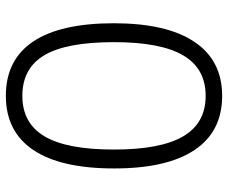

<svg xmlns="http://www.w3.org/2000/svg" viewBox="-80 -672 761 640"><g transform="rotate(-90 300.0 -352.5)"><path d="M300 8Q181 8 119.5 -84Q58 -176 58 -352Q58 -530 119.5 -621.5Q181 -713 300 -713Q420 -713 481 -622Q542 -531 542 -353Q542 -177 480 -84.5Q418 8 300 8ZM300 -47Q391 -47 435 -122Q479 -197 479 -353Q479 -511 435.5 -584.5Q392 -658 300 -658Q209 -658 165 -584Q121 -510 121 -353Q121 -197 165 -122Q209 -47 300 -47Z"/></g></svg>

Font: Nunito Light
Style: Regular
Weight: 300
Designer: Vernon Adams
Foundry: Vernon Adams
Version: Version 3.601; ttfautohint (v1.8.2.53-6de2)